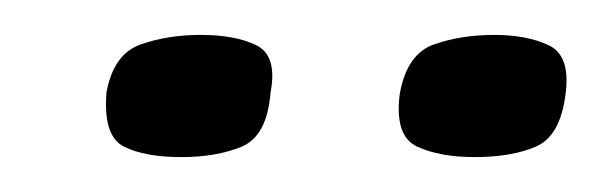

<svg xmlns="http://www.w3.org/2000/svg" viewBox="-20 -549 345 110"><path d="M252 -459Q232 -459 219 -465Q206 -471 209 -495Q213 -518 228.5 -523.5Q244 -529 263 -529Q282 -529 294.5 -523Q307 -517 304 -495Q301 -471 287 -465Q273 -459 252 -459ZM84 -459Q63 -459 51 -465Q39 -471 41 -496Q45 -518 60.5 -523.5Q76 -529 95 -529Q115 -529 127 -523Q139 -517 135 -496Q133 -471 118.5 -465Q104 -459 84 -459Z"/></svg>

Font: Genos Thin SemiBold
Style: Italic
Weight: 600
Italic angle: -8°
Version: Version 1.010